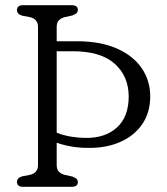

<svg xmlns="http://www.w3.org/2000/svg" viewBox="-20 -720 643 740"><path d="M198.5 -84Q198.5 -67 207 -58.2Q215.5 -49.5 230 -46L259 -39.5Q268.5 -36 274.2 -31.2Q280 -26.5 280 -18Q280 0 256 0H69Q45.5 0 45.5 -19Q45.5 -34.5 66 -40.5L95 -46Q126.5 -53 126.5 -84V-616Q126.5 -647 95 -654L66 -659.5Q45.5 -665.5 45.5 -681Q45.5 -700 69 -700H256Q280 -700 280 -682Q280 -673.5 274.2 -668.8Q268.5 -664 259 -660.5L230 -654Q215.5 -650.5 207 -641.8Q198.5 -633 198.5 -616V-561H277Q367 -561 430 -533.2Q493 -505.5 526 -457.5Q559 -409.5 559 -348.5Q559 -287 528.8 -242.2Q498.5 -197.5 444.2 -173.2Q390 -149 319 -150Q288 -150 257.2 -155Q226.5 -160 198.5 -170ZM308 -188.5Q384.5 -187 430.2 -228.2Q476 -269.5 476 -348Q476 -425.5 422.5 -474Q369 -522.5 259.5 -522.5H198.5V-208.5Q226.5 -197.5 256.2 -193Q286 -188.5 308 -188.5Z"/></svg>

Font: Fraunces 72pt S100 Light
Style: Regular
Weight: 300
Version: Version 1.000; ttfautohint (v1.8.3)